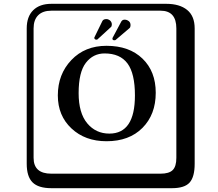

<svg xmlns="http://www.w3.org/2000/svg" viewBox="-20 -774 1140 1006"><path d="M655 -663Q664 -656 664 -642Q664 -632 659 -627L585 -564Q583 -563 579 -563Q569 -563 569 -572Q569 -575 570 -576L616 -662Q622 -671 633 -671Q645 -671 655 -663ZM555 -668Q566 -659 566 -646Q566 -636 561 -632L490 -567Q488 -566 484 -566Q482 -566 478 -568Q474 -571 474 -576Q474 -578 475 -579L517 -665Q523 -674 537 -674Q547 -674 555 -668ZM528 -494Q468 -494 430 -445Q392 -396 392 -286Q392 -182 437 -128Q482 -74 553 -74Q687 -74 687 -274Q687 -389 648 -441.5Q609 -494 528 -494ZM796 -288Q796 -174 726.5 -104Q657 -34 538 -34Q426 -34 354.5 -101Q283 -168 283 -274Q283 -385 354 -459.5Q425 -534 538 -534Q657 -534 726.5 -467Q796 -400 796 -288ZM249 -718Q204 -718 180 -694Q156 -670 156 -625V53Q156 136 249 136H821Q866 136 885 117Q904 98 904 53V-625Q904 -718 821 -718ZM1000 84Q1000 153 973.5 182.5Q947 212 881 212H249Q181 212 150.5 181.5Q120 151 120 84V-625Q120 -687 154 -720.5Q188 -754 249 -754H851Q921 -754 960.5 -722Q1000 -690 1000 -625Z"/></svg>

Font: Libertinus Keyboard
Style: Regular
Weight: 700
Designer: Philipp H. Poll
Foundry: Khaled Hosny
Version: Version 6.7